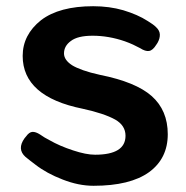

<svg xmlns="http://www.w3.org/2000/svg" viewBox="-20 -587 598 618"><path d="M281 11Q233 11 182 -9Q130 -29 94 -57Q85 -64 77 -70Q69 -76 62 -82Q34 -107 59 -142L64 -148Q74 -162 84.5 -162.5Q95 -163 109 -154Q123 -144 139 -136Q172 -117 215 -103Q257 -89 286 -89Q384 -89 384 -150Q384 -183 351 -202Q315 -222 246 -237Q53 -276 53 -407Q53 -475 112 -522Q171 -567 280 -567Q332 -567 377 -554Q400 -547 419.5 -538.5Q439 -530 456 -519Q464 -514 470.5 -509.5Q477 -505 482 -500Q494 -489 494.5 -476Q495 -463 487 -449L483 -443Q472 -425 460 -423Q448 -421 431 -432Q420 -438 408 -443.5Q396 -449 382 -454Q330 -472 278 -472Q230 -472 208 -455Q186 -439 186 -415Q186 -394 212 -377Q225 -369 247.5 -361Q270 -353 302 -346Q417 -323 468 -278Q520 -232 520 -155Q520 -77 460 -33Q399 11 281 11Z"/></svg>

Font: MaokenZhuyuanTi
Style: Regular
Weight: 400
Designer: Fontworks Inc & LongZhuTi team: ZERO子、时光羊、荆南、频凡、刘鹏、Little White Dog、帆影Magmeta、奈白不弍、白日月球、ChaoTawei、雨三（排名不分先后）
Version: Version 1.000; 20230222